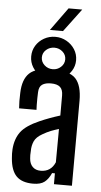

<svg xmlns="http://www.w3.org/2000/svg" viewBox="-62 -977 538 1022"><g transform="rotate(5 207.0 -466.0)"><path d="M155 7Q95 7 65.5 -23Q36 -53 31 -118Q30 -129 29.5 -142Q29 -155 30 -166Q34 -222 61.5 -259Q89 -296 160 -327Q185 -338 212 -348Q239 -358 268 -367V-474Q268 -505 252.5 -519Q237 -533 203 -533Q174 -533 157 -521.5Q140 -510 139 -480Q138 -468 138 -448.5Q138 -429 138 -411.5Q138 -394 139 -386H46Q43 -423 45 -468Q47 -541 82.5 -574.5Q118 -608 207 -608Q296 -608 329.5 -572Q363 -536 363 -454L362 0H266V-58H251Q237 -26 216 -9.5Q195 7 155 7ZM189 -65Q244 -65 266 -117L267 -295Q246 -289 225.5 -281Q205 -273 181 -259Q149 -241 138.5 -217.5Q128 -194 128 -166Q127 -152 127 -143.5Q127 -135 128 -125Q130 -97 146 -81Q162 -65 189 -65ZM206 -552Q173 -552 145.5 -568Q118 -584 102 -610Q86 -636 86 -667Q86 -699 102 -725Q118 -751 145.5 -766.5Q173 -782 206 -782Q238 -782 265.5 -766.5Q293 -751 309.5 -725Q326 -699 326 -667Q326 -636 309.5 -610Q293 -584 265.5 -568Q238 -552 206 -552ZM143 -667Q143 -643 161.5 -626Q180 -609 206 -609Q231 -609 249.5 -626Q268 -643 268 -667Q268 -691 249.5 -707.5Q231 -724 206 -724Q180 -724 161.5 -707.5Q143 -691 143 -667ZM173 -816 262 -939H335L243 -816Z"/></g></svg>

Font: Big Shoulders Text SemiBold
Style: Regular
Weight: 600
Designer: Patric King
Foundry: XO Type Co
Version: Version 1.000; ttfautohint (v1.8.2)